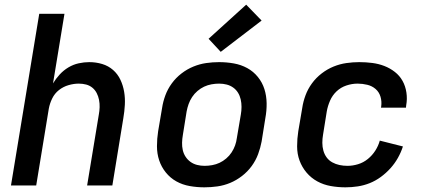

<svg xmlns="http://www.w3.org/2000/svg" viewBox="-20 -794 1840 822"><path d="M27 0 148 -735H256L207 -437Q219 -457 235.5 -475Q252 -493 273 -505.5Q294 -518 317 -523Q340 -528 362 -528Q391 -528 417.5 -520Q444 -512 464 -494.5Q484 -477 495.5 -452.5Q507 -428 511.5 -401Q516 -374 514.5 -345.5Q513 -317 508 -288L461 0H353L403 -303Q406 -319 406.5 -335Q407 -351 404 -366.5Q401 -382 394 -395.5Q387 -409 375.5 -418.5Q364 -428 349 -432Q334 -436 317 -436Q296 -436 273.5 -429.5Q251 -423 232.5 -408.5Q214 -394 203.5 -372.5Q193 -351 189 -329L135 0Z M855 8Q823 8 792 2.5Q761 -3 735 -17.5Q709 -32 690 -55.5Q671 -79 661.5 -107.5Q652 -136 652 -168Q652 -200 657 -232L674 -332Q678 -359 688 -386Q698 -413 715.5 -437Q733 -461 757 -479.5Q781 -498 808 -509Q835 -520 862.5 -524Q890 -528 918 -528Q950 -528 981 -522.5Q1012 -517 1038.5 -502.5Q1065 -488 1084 -464.5Q1103 -441 1112 -412.5Q1121 -384 1121.5 -352Q1122 -320 1116 -288L1100 -188Q1095 -161 1085 -134Q1075 -107 1057.5 -83Q1040 -59 1016 -40.5Q992 -22 965.5 -11Q939 0 911 4Q883 8 855 8ZM856 -84Q872 -84 888.5 -87Q905 -90 920 -97Q935 -104 948.5 -115.5Q962 -127 971.5 -141.5Q981 -156 986.5 -171.5Q992 -187 994 -203L1011 -303Q1014 -320 1014 -336.5Q1014 -353 1010.5 -368.5Q1007 -384 999 -397Q991 -410 978.5 -419Q966 -428 950.5 -432Q935 -436 918 -436Q902 -436 885.5 -433Q869 -430 854 -423Q839 -416 825.5 -404.5Q812 -393 802.5 -378.5Q793 -364 787.5 -348.5Q782 -333 779 -317L763 -217Q760 -200 759.5 -183.5Q759 -167 762.5 -151.5Q766 -136 774.5 -123Q783 -110 795.5 -101Q808 -92 823.5 -88Q839 -84 856 -84ZM925 -572 873 -628 1034 -774 1100 -706Z M1459 8Q1427 8 1396 2.5Q1365 -3 1338.5 -17.5Q1312 -32 1292.5 -55Q1273 -78 1262.5 -106.5Q1252 -135 1252 -167.5Q1252 -200 1257 -232L1274 -332Q1278 -359 1288 -386Q1298 -413 1315.5 -437Q1333 -461 1357 -479.5Q1381 -498 1408 -509Q1435 -520 1463 -524Q1491 -528 1518 -528Q1546 -528 1573.5 -524.5Q1601 -521 1625.5 -511.5Q1650 -502 1670.5 -486Q1691 -470 1703.5 -447.5Q1716 -425 1720 -397.5Q1724 -370 1719 -343L1718 -333H1611L1612 -338Q1615 -360 1609 -380Q1603 -400 1588 -413Q1573 -426 1552.5 -431Q1532 -436 1511 -436Q1487 -436 1463 -428Q1439 -420 1421 -403Q1403 -386 1393 -363Q1383 -340 1379 -317L1363 -217Q1360 -200 1360 -182.5Q1360 -165 1364.5 -149Q1369 -133 1378.5 -120Q1388 -107 1402.5 -99Q1417 -91 1433.5 -87.5Q1450 -84 1468 -84Q1490 -84 1513 -91Q1536 -98 1555 -113.5Q1574 -129 1587 -149.5Q1600 -170 1606 -192L1705 -167Q1697 -142 1683.5 -118Q1670 -94 1651.5 -73.5Q1633 -53 1610.5 -36.5Q1588 -20 1563 -10Q1538 0 1511.5 4Q1485 8 1459 8Z"/></svg>

Font: Iosevka Semibold Extended
Style: Italic
Weight: 600
Width: 7
Italic angle: -9°
Monospace: yes
Designer: Belleve Invis
Foundry: Belleve Invis
Version: Version 32.5.0; ttfautohint (v1.8.4)